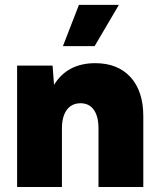

<svg xmlns="http://www.w3.org/2000/svg" viewBox="-20 -752 635 772"><path d="M556.2 0H376V-235.4Q376 -284.2 357.2 -310.5Q338.4 -336.9 303.7 -336.9Q280.3 -336.9 263.4 -325Q246.6 -313 237.8 -290.3Q229 -267.6 229 -235.4V0H48.8V-488.3H191.4L197.3 -410.6Q223.1 -453.6 264.9 -475.8Q306.6 -498 362.8 -498Q453.6 -498 504.9 -441.7Q556.2 -385.3 556.2 -284.7ZM360.4 -566.4H232.9L297.4 -732.4H458Z"/></svg>

Font: Kumbh Sans Black
Style: Regular
Weight: 900
Version: Version 1.005